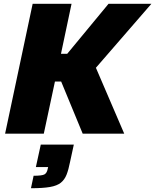

<svg xmlns="http://www.w3.org/2000/svg" viewBox="-20 -708 822 1017"><path d="M7 0 153 -688H359L303 -423H336L555 -688H782L488 -349L638 0H418L304 -276H271L212 0ZM144 289 158 223Q203 223 216 215.5Q229 208 233 185L235 177H170L196 58H371L351 150Q343 191 332.5 217.5Q322 244 302 260Q282 276 244.5 282.5Q207 289 144 289Z"/></svg>

Font: Saira ExtraBold
Style: Italic
Weight: 800
Italic angle: -12°
Designer: Hector Gatti with collaboration of the Omnibus-Type team
Foundry: Omnibus-Type
Version: Version 1.100; ttfautohint (v1.8.3)